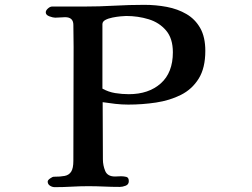

<svg xmlns="http://www.w3.org/2000/svg" viewBox="-20 -776 1040 793"><path d="M694 -560Q694 -617 666 -650Q638 -683 594 -696.5Q550 -710 501 -710Q494 -710 478 -708.5Q462 -707 444.5 -703.5Q427 -700 415 -693.5Q403 -687 403 -676V-410Q428 -396 456 -391.5Q484 -387 512 -387Q594 -387 644 -431.5Q694 -476 694 -560ZM828 -566Q828 -495 800.5 -451Q773 -407 727 -384Q681 -361 624.5 -352.5Q568 -344 510 -344Q483 -344 456.5 -347Q430 -350 404 -354Q404 -295 404.5 -236Q405 -177 405 -118Q405 -93 414.5 -70Q424 -47 455 -47Q461 -47 467.5 -47.5Q474 -48 480 -48Q491 -48 501.5 -45.5Q512 -43 512 -28Q512 -14 499 -9Q486 -4 475 -4Q442 -4 409.5 -5.5Q377 -7 344 -7Q310 -7 275.5 -5Q241 -3 206 -3Q196 -3 186.5 -9Q177 -15 177 -26Q177 -32 187 -39Q197 -46 202 -46Q230 -46 247.5 -49.5Q265 -53 274 -67Q283 -81 283 -112Q283 -230 283.5 -347Q284 -464 284 -582Q284 -605 283.5 -628Q283 -651 283 -673Q283 -705 249 -705Q239 -705 229 -704Q219 -703 208 -703Q199 -703 184 -708.5Q169 -714 169 -725Q169 -733 178 -741Q187 -749 195 -749H328Q390 -749 452 -752.5Q514 -756 576 -756Q624 -756 669 -747.5Q714 -739 750 -718Q786 -697 807 -660Q828 -623 828 -566Z"/></svg>

Font: Kaisei Opti
Style: Bold
Weight: 700
Designer: Font-Kai, 金井和夫
Foundry: KAZUO KANAI
Version: Version 5.003